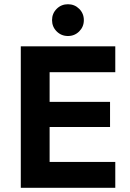

<svg xmlns="http://www.w3.org/2000/svg" viewBox="-20 -896 620 916"><path d="M530 0H79.2V-675H530V-551.7H216.7V-410H505V-290H216.7V-123.3H530ZM304.2 -724.2Q272.5 -724.2 250.4 -746.2Q228.3 -768.3 228.3 -800Q228.3 -831.7 250.4 -853.8Q272.5 -875.8 304.2 -875.8Q335.8 -875.8 357.9 -853.8Q380 -831.7 380 -800Q380 -768.3 357.9 -746.2Q335.8 -724.2 304.2 -724.2Z"/></svg>

Font: Funnel Sans
Style: Bold
Weight: 700
Designer: NORD ID, Kristian Moeller
Foundry: Dicotype
Version: Version 1.000